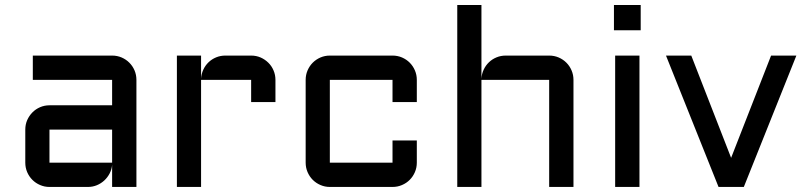

<svg xmlns="http://www.w3.org/2000/svg" viewBox="-20 -740 3192 760"><path d="M80.1 -227.1Q80.1 -247.1 87.6 -264.4Q95.2 -281.7 108.2 -294.9Q121.1 -308.1 138.7 -315.7Q156.2 -323.2 175.8 -323.2H423.8V-423.8H109.9V-520H423.8Q443.8 -520 461.4 -512.5Q479 -504.9 491.9 -491.9Q504.9 -479 512.5 -461.4Q520 -443.8 520 -423.8V0H423.8V-87.9Q422.4 -69.8 414.1 -53.7Q405.8 -37.6 392.8 -25.6Q379.9 -13.7 363.3 -6.8Q346.7 0 328.1 0H175.8Q156.2 0 138.7 -7.6Q121.1 -15.1 108.2 -28.1Q95.2 -41 87.6 -58.6Q80.1 -76.2 80.1 -96.2ZM175.8 -96.2H423.8V-227.1H175.8Z M775.9 -423.8V0H680.2V-520H775.9V-428.2Q776.9 -447.3 784.7 -464.1Q792.5 -481 805.4 -493.4Q818.4 -505.9 835.4 -512.9Q852.5 -520 872.1 -520H974.1Q994.1 -520 1011.5 -512.5Q1028.8 -504.9 1042 -491.9Q1055.2 -479 1062.7 -461.4Q1070.3 -443.8 1070.3 -423.8V-335.9H974.1V-423.8Z M1285.6 -423.8V-96.2H1533.7V-184.1H1629.9V-96.2Q1629.9 -76.2 1622.3 -58.6Q1614.7 -41 1601.8 -28.1Q1588.9 -15.1 1571.3 -7.6Q1553.7 0 1533.7 0H1285.6Q1266.1 0 1248.5 -7.6Q1231 -15.1 1218 -28.1Q1205.1 -41 1197.5 -58.6Q1189.9 -76.2 1189.9 -96.2V-423.8Q1189.9 -443.8 1197.5 -461.4Q1205.1 -479 1218 -491.9Q1231 -504.9 1248.5 -512.5Q1266.1 -520 1285.6 -520H1533.7Q1553.7 -520 1571.3 -512.5Q1588.9 -504.9 1601.8 -491.9Q1614.7 -479 1622.3 -461.4Q1629.9 -443.8 1629.9 -423.8V-335.9H1533.7V-423.8Z M2250 0H2153.8V-423.8H1885.7V0H1790V-720.2H1885.7V-428.2Q1886.7 -447.3 1894.5 -464.1Q1902.3 -481 1915.3 -493.4Q1928.2 -505.9 1945.3 -512.9Q1962.4 -520 1981.9 -520H2153.8Q2173.8 -520 2191.4 -512.5Q2209 -504.9 2221.9 -491.9Q2234.9 -479 2242.4 -461.4Q2250 -443.8 2250 -423.8Z M2511.2 -520V0H2415V-520ZM2410.2 -720.2H2516.1V-620.1H2410.2Z M2824.2 0 2616.2 -520H2716.3L2874 -115.2L3032.2 -520H3132.3L2924.3 0Z"/></svg>

Font: Aldrich [RUS by Daymarius]
Style: Regular
Weight: 400
Designer: Matthew Desmond
Foundry: Matthew Desmond
Version: Version 1.002 August 24, 2018